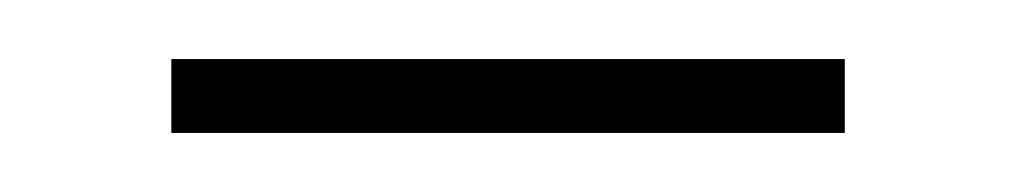

<svg xmlns="http://www.w3.org/2000/svg" viewBox="-20 -407 344 65"><path d="M38 -362V-387H266V-362Z"/></svg>

Font: Noto Sans Kannada UI ExtraCondensed Thin
Style: Regular
Weight: 100
Width: 2
Designer: Jelle Bosma - Monotype Design Team
Foundry: Monotype Imaging Inc.
Version: Version 2.005; ttfautohint (v1.8.4.7-5d5b)